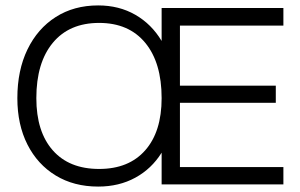

<svg xmlns="http://www.w3.org/2000/svg" viewBox="-20 -680 1108 708"><path d="M44 -318Q44 -420.5 81.2 -497.5Q118.5 -574.5 185.5 -617.2Q252.5 -660 342 -660Q419 -660 479 -625.5Q539 -591 576 -529V-650.5H1025V-585.5H643.5V-364H997V-301H643.5V-64H1025V0H576V-117Q539 -57.5 479 -24.8Q419 8 342 8Q252.5 8 185.5 -32.8Q118.5 -73.5 81.2 -147Q44 -220.5 44 -318ZM576 -318Q576 -449 515.5 -522.2Q455 -595.5 345.5 -595.5Q235.5 -595.5 174.8 -522.2Q114 -449 114 -318Q114 -194.5 174.5 -125.8Q235 -57 345.5 -57Q455 -57 515.5 -125.8Q576 -194.5 576 -318Z"/></svg>

Font: Overused Grotesk Book
Style: Regular
Weight: 375
Version: Version 0.004